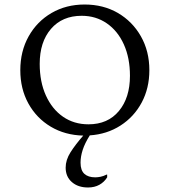

<svg xmlns="http://www.w3.org/2000/svg" viewBox="-20 -591 752 851"><path d="M370 240Q326 240 298.5 216Q271 192 271 152Q271 118 292.5 84Q314 50 349 10Q268 8 205 -29.5Q142 -67 106 -132Q70 -197 70 -280Q70 -364 107 -430Q144 -496 208.5 -533.5Q273 -571 355 -571Q438 -571 502.5 -533.5Q567 -496 604.5 -430Q642 -364 642 -280Q642 -200 608 -136.5Q574 -73 514 -34.5Q454 4 378 9Q356 44 346.5 73.5Q337 103 337 130Q337 164 354 179.5Q371 195 402 195Q413 195 425.5 192.5Q438 190 452 183H455V195Q442 216 420.5 228Q399 240 370 240ZM372 -40Q458 -40 507 -99Q556 -158 556 -255Q556 -334 529 -394Q502 -454 453.5 -487.5Q405 -521 342 -521Q256 -521 206 -463Q156 -405 156 -308Q156 -228 183.5 -167.5Q211 -107 259.5 -73.5Q308 -40 372 -40Z"/></svg>

Font: Spectral SC
Style: Regular
Weight: 400
Designer: Jean-Baptiste Levee
Foundry: Production Type
Version: Version 2.001